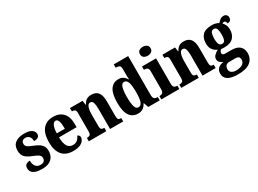

<svg xmlns="http://www.w3.org/2000/svg" viewBox="-41 -1616 3625 2696"><g transform="rotate(-30 1771.5 -267.5)"><path d="M209 10Q140 10 99.5 -4.5Q59 -19 41.5 -45Q24 -71 24 -104Q24 -146 50.5 -162.5Q77 -179 111 -179Q111 -115 138.5 -83.5Q166 -52 211 -52Q255 -52 273 -71.5Q291 -91 291 -119Q291 -151 266.5 -170Q242 -189 187 -211Q108 -240 69.5 -277.5Q31 -315 31 -387Q31 -469 85.5 -508.5Q140 -548 229 -548Q316 -548 353 -518.5Q390 -489 390 -453Q390 -420 368.5 -403Q347 -386 300 -386Q300 -436 276 -462Q252 -488 216 -488Q187 -488 168.5 -473Q150 -458 150 -429Q150 -397 172 -378.5Q194 -360 257 -336Q303 -318 337 -297Q371 -276 390 -244Q409 -212 409 -164Q409 -85 358 -37.5Q307 10 209 10Z M710 10Q590 10 531 -62Q472 -134 472 -265Q472 -406 531.5 -477.5Q591 -549 700 -549Q800 -549 857.5 -487.5Q915 -426 915 -308V-257H629Q631 -157 661 -111Q691 -65 748 -65Q793 -65 821 -90Q849 -115 864 -151Q878 -146 888 -134.5Q898 -123 898 -106Q898 -79 879 -52Q860 -25 818.5 -7.5Q777 10 710 10ZM761 -321Q762 -397 748 -440.5Q734 -484 703 -484Q672 -484 652 -442Q632 -400 631 -321Z M964 0V-54H968Q998 -54 1014.5 -66Q1031 -78 1031 -123V-417Q1031 -459 1016 -470.5Q1001 -482 972 -482H968V-536H1172L1183 -466H1188Q1207 -506 1237 -527.5Q1267 -549 1321 -549Q1391 -549 1427.5 -503.5Q1464 -458 1464 -356V-125Q1464 -79 1476.5 -66.5Q1489 -54 1518 -54H1522V0H1309V-327Q1309 -391 1297.5 -427Q1286 -463 1253 -463Q1228 -463 1213.5 -441Q1199 -419 1193 -383.5Q1187 -348 1187 -308V-119Q1187 -77 1201.5 -65.5Q1216 -54 1245 -54H1248V0Z M1760 10Q1674 10 1627 -56.5Q1580 -123 1580 -267Q1580 -412 1626.5 -480Q1673 -548 1757 -548Q1806 -548 1835.5 -526.5Q1865 -505 1883 -473H1888Q1886 -497 1885.5 -527.5Q1885 -558 1885 -586V-644Q1885 -685 1864.5 -695.5Q1844 -706 1815 -706H1807V-760H2041V-132Q2041 -85 2058 -69.5Q2075 -54 2107 -54H2114V0H1928L1901 -77H1896Q1876 -36 1843.5 -13Q1811 10 1760 10ZM1807 -64Q1852 -64 1868.5 -116Q1885 -168 1885 -269Q1885 -368 1868.5 -421.5Q1852 -475 1808 -475Q1770 -475 1754 -421.5Q1738 -368 1738 -268Q1738 -166 1754 -115Q1770 -64 1807 -64Z M2282 -626Q2246 -626 2221.5 -644Q2197 -662 2197 -698Q2197 -736 2221.5 -753Q2246 -770 2282 -770Q2317 -770 2343 -753Q2369 -736 2369 -698Q2369 -662 2343 -644Q2317 -626 2282 -626ZM2140 0V-54H2150Q2175 -54 2192 -68.5Q2209 -83 2209 -126V-415Q2209 -455 2192 -468.5Q2175 -482 2151 -482H2136V-536H2364V-125Q2364 -82 2381 -68Q2398 -54 2423 -54H2432V0Z M2463 0V-54H2467Q2497 -54 2513.5 -66Q2530 -78 2530 -123V-417Q2530 -459 2515 -470.5Q2500 -482 2471 -482H2467V-536H2671L2682 -466H2687Q2706 -506 2736 -527.5Q2766 -549 2820 -549Q2890 -549 2926.5 -503.5Q2963 -458 2963 -356V-125Q2963 -79 2975.5 -66.5Q2988 -54 3017 -54H3021V0H2808V-327Q2808 -391 2796.5 -427Q2785 -463 2752 -463Q2727 -463 2712.5 -441Q2698 -419 2692 -383.5Q2686 -348 2686 -308V-119Q2686 -77 2700.5 -65.5Q2715 -54 2744 -54H2747V0Z M3251 235Q3036 235 3036 100Q3036 48 3069.5 17Q3103 -14 3158 -19Q3132 -30 3109.5 -49.5Q3087 -69 3087 -105Q3087 -138 3111.5 -162.5Q3136 -187 3175 -209Q3132 -225 3103 -263.5Q3074 -302 3074 -364Q3074 -453 3121.5 -501Q3169 -549 3272 -549Q3306 -549 3332 -542Q3358 -535 3382 -521Q3403 -545 3425.5 -562.5Q3448 -580 3482 -580Q3511 -580 3527 -562.5Q3543 -545 3543 -521Q3543 -496 3529 -478Q3515 -460 3478 -460Q3478 -483 3467 -493.5Q3456 -504 3446 -504Q3437 -504 3429.5 -500.5Q3422 -497 3416 -494Q3437 -473 3451.5 -442.5Q3466 -412 3466 -369Q3466 -289 3419.5 -239Q3373 -189 3272 -189Q3262 -189 3245.5 -190Q3229 -191 3221 -193Q3211 -187 3201.5 -173Q3192 -159 3192 -142Q3192 -124 3204 -116.5Q3216 -109 3233 -109H3337Q3428 -109 3472 -68.5Q3516 -28 3516 43Q3516 132 3451 183.5Q3386 235 3251 235ZM3270 -248Q3307 -248 3318.5 -280Q3330 -312 3330 -365Q3330 -419 3318.5 -454Q3307 -489 3270 -489Q3234 -489 3221.5 -453.5Q3209 -418 3209 -364Q3209 -313 3221.5 -280.5Q3234 -248 3270 -248ZM3254 174Q3323 174 3359.5 148.5Q3396 123 3396 79Q3396 20 3333 20H3225Q3210 20 3194 27Q3178 34 3166.5 51Q3155 68 3155 98Q3155 136 3183 155Q3211 174 3254 174Z"/></g></svg>

Font: Noto Serif Tamil Condensed ExtraBold
Style: Regular
Weight: 800
Width: 3
Designer: Indian Type Foundry, Tom Grace, and the Monotype Design Team
Foundry: Monotype Imaging Inc.
Version: Version 2.004; ttfautohint (v1.8.4.7-5d5b)